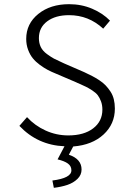

<svg xmlns="http://www.w3.org/2000/svg" viewBox="-20 -692 640 923"><path d="M238.8 210.9 231.9 175.8Q323.2 164.1 323.2 127Q323.2 106.4 306.4 94.2Q289.6 82 256.8 74.2L290 11.2Q161.1 5.9 73.2 -86.9L109.9 -128.9Q147.5 -87.9 199.2 -64.5Q251 -41 308.1 -41Q383.8 -41 428 -75Q472.2 -108.9 472.2 -165Q472.2 -187 465.6 -204.6Q459 -222.2 450.2 -233.9Q441.4 -245.6 423.8 -257.1Q406.2 -268.6 392.8 -275.1Q379.4 -281.7 355 -292.5Q353.5 -293 352.8 -293.2Q352.1 -293.5 351.1 -293.9Q350.1 -294.4 349.1 -294.9Q348.1 -295.4 347.2 -295.9L249 -337.9Q227.1 -346.7 209.5 -356Q191.9 -365.2 171.6 -380.1Q151.4 -395 137.7 -411.9Q124 -428.7 115 -452.9Q106 -477.1 106 -504.9Q106 -578.1 164.1 -625Q222.2 -671.9 312 -671.9Q371.6 -671.9 422.9 -650.1Q474.1 -628.4 508.8 -592.8L476.1 -554.2Q406.2 -619.1 312 -619.1Q246.6 -619.1 206.8 -589.4Q167 -559.6 167 -508.8Q167 -484.9 176 -466.1Q185.1 -447.3 205.8 -432.1Q226.6 -417 239.5 -410.2Q252.4 -403.3 280.8 -390.6Q285.6 -388.2 288.1 -387.2L384.8 -345.2Q407.7 -334.5 423.3 -326.4Q439 -318.4 457.5 -306.2Q476.1 -293.9 488 -281.2Q500 -268.6 511 -252Q522 -235.4 527.1 -214.8Q532.2 -194.3 532.2 -169.9Q532.2 -95.7 477.8 -45.4Q423.3 4.9 332 12.2L311 51.8Q372.1 72.3 372.1 123Q372.1 148.9 352.5 168Q333 187 304.2 196.8Q275.4 206.5 238.8 210.9Z"/></svg>

Font: Office Code Pro Light
Style: Regular
Weight: 300
Designer: Nathan Rutzky & Paul D. Hunt
Foundry: Adobe Systems Incorporated
Version: Version 1.004;PS 001.004;hotconv 1.0.70;makeotf.lib2.5.58329